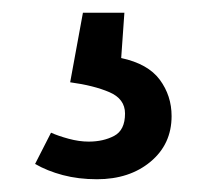

<svg xmlns="http://www.w3.org/2000/svg" viewBox="-20 -40 319 301"><path d="M249 142Q249 186 216 213.5Q183 241 132 241Q103 241 78.5 234.5Q54 228 35 217L60 168Q71 173 87.5 177.5Q104 182 119 182Q142 182 159 173Q176 164 176 138Q176 115 151.5 104.5Q127 94 90 89L110 -20H175L170 51Q212 60 230.5 85Q249 110 249 142Z"/></svg>

Font: Carrois Gothic SC
Style: Regular
Weight: 400
Designer: Ralph du Carrois
Foundry: Ralph du Carrois
Version: Version 1.001